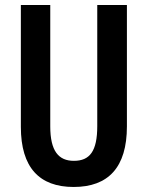

<svg xmlns="http://www.w3.org/2000/svg" viewBox="-20 -734 587 764"><path d="M485 -231V-714H367V-232C367 -132 337 -94 274 -94C213 -94 180 -133 180 -231V-714H63V-229C63 -67 137 10 273 10C411 10 485 -68 485 -231Z"/></svg>

Font: Noto Sans Georgian ExtraCondensed SemiBold
Style: Regular
Weight: 600
Width: 2
Designer: Monotype Design Team, Akaki Razmadze
Foundry: Google LLC
Version: Version 2.005